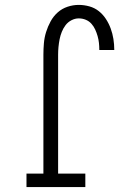

<svg xmlns="http://www.w3.org/2000/svg" viewBox="-20 -763 540 783"><path d="M88 0V-55H157V-540Q157 -563 159 -586.5Q161 -610 168 -632.5Q175 -655 186.5 -676Q198 -697 215.5 -712.5Q233 -728 255.5 -735.5Q278 -743 301 -743Q323 -743 344.5 -737Q366 -731 383 -717.5Q400 -704 412 -685.5Q424 -667 431.5 -646.5Q439 -626 442.5 -604Q446 -582 446 -560V-559H385V-560Q385 -574 383.5 -588Q382 -602 378 -616Q374 -630 368 -643Q362 -656 352.5 -666.5Q343 -677 329.5 -682.5Q316 -688 301 -688Q286 -688 271.5 -680.5Q257 -673 247.5 -660.5Q238 -648 232 -633Q226 -618 223 -602.5Q220 -587 218.5 -571.5Q217 -556 217 -540V-55H328V0Z"/></svg>

Font: Iosevka Curly Slab Light
Style: Regular
Weight: 300
Monospace: yes
Designer: Belleve Invis
Foundry: Belleve Invis
Version: Version 22.1.2; ttfautohint (v1.8.4)